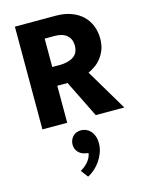

<svg xmlns="http://www.w3.org/2000/svg" viewBox="-140 -713 863 1137"><g transform="rotate(-15 291.5 -145.0)"><path d="M66 -630H316Q370 -630 411.5 -614.5Q453 -599 480.5 -572Q508 -545 522 -509Q536 -473 536 -432Q536 -393 524.5 -363.5Q513 -334 495 -312Q477 -290 456 -276Q435 -262 417 -254L568 0H393L281 -227H218V0H66ZM218 -342H264Q316 -342 348 -363Q380 -384 380 -431Q380 -470 354 -493Q328 -516 279 -516H218ZM277 203Q249 198 232 179.5Q215 161 215 133Q215 106 233.5 85Q252 64 286 64Q299 64 313.5 69.5Q328 75 340 87Q352 99 360 118.5Q368 138 368 166Q368 195 358 222Q348 249 332.5 271.5Q317 294 296.5 312Q276 330 255 340L222 296Q248 282 268.5 258.5Q289 235 294 206Z"/></g></svg>

Font: Mukta Vaani ExtraBold
Style: Regular
Weight: 800
Designer: Noopur Datye, Girish Dalvi, Yashodeep Gholap, Pallavi Karambelkar
Foundry: Ek Type
Version: Version 2.538;PS 1.000;hotconv 16.6.51;makeotf.lib2.5.65220;